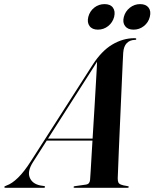

<svg xmlns="http://www.w3.org/2000/svg" viewBox="-78 -890 732 910"><path d="M78 -121Q51 -78.5 62.8 -48.8Q74.5 -19 113 -11L129.5 -8.5Q133 -8 134.2 -7Q135.5 -6 135.5 -4Q135.5 -2 134 -1Q132.5 0 129 0H-51.5Q-54.5 0 -56 -0.8Q-57.5 -1.5 -57.5 -3.5Q-57.5 -6 -54.8 -7.2Q-52 -8.5 -46.5 -11Q-21.5 -19.5 7.5 -47.8Q36.5 -76 68 -125.5L359.5 -580.5Q402.5 -648 453.5 -678.5Q504.5 -709 559 -709Q564.5 -709 566.2 -708Q568 -707 568 -705Q568 -703.5 566.8 -702.2Q565.5 -701 561.5 -701Q537 -700.5 522.5 -685.2Q508 -670 506 -640Q505.5 -631.5 503.8 -597.5Q502 -563.5 500 -513.2Q498 -463 495.2 -404.2Q492.5 -345.5 490 -286.8Q487.5 -228 485.2 -176.8Q483 -125.5 481.8 -90.2Q480.5 -55 480 -45Q480 -33 482.8 -26Q485.5 -19 495.5 -15Q505.5 -11 526 -8Q532.5 -7 532.5 -4Q532.5 -2.5 531 -1.2Q529.5 0 526 0H275.5Q273.5 0 272 -1Q270.5 -2 270.5 -3.5Q270.5 -5 271.8 -6Q273 -7 275.5 -7.5L328.5 -15Q339.5 -16.5 344 -23Q348.5 -29.5 349 -38.5Q350 -50 352 -83.8Q354 -117.5 356.8 -165.5Q359.5 -213.5 363 -268.5Q366.5 -323.5 369.8 -378.8Q373 -434 375.8 -482Q378.5 -530 380.5 -563.8Q382.5 -597.5 382.5 -609L391 -609.5Q390 -609 388 -606.2Q386 -603.5 381 -596Q376 -588.5 366 -572ZM134.5 -223.5 140 -233H397.5L398 -223.5ZM386 -749.5Q359 -749.5 346.5 -766.5Q334 -783.5 340.5 -810Q347.5 -837 368.8 -853.8Q390 -870.5 417.5 -870.5Q445 -870.5 457.2 -853.8Q469.5 -837 463 -810Q456 -783.5 434.8 -766.5Q413.5 -749.5 386 -749.5ZM555 -749.5Q527.5 -749.5 514.8 -766.5Q502 -783.5 509 -810Q516 -836.5 537.5 -853.5Q559 -870.5 586 -870.5Q613.5 -870.5 626.2 -853.8Q639 -837 632 -810Q625.5 -783.5 604 -766.5Q582.5 -749.5 555 -749.5Z"/></svg>

Font: Fraunces 120pt SemiBold
Style: Italic
Weight: 600
Italic angle: -16°
Version: Version 1.000;[b76b70a41]